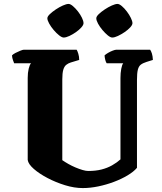

<svg xmlns="http://www.w3.org/2000/svg" viewBox="-20 -957 823 977"><path d="M401 0Q358 0 311 -14.5Q264 -29 222 -51Q180 -73 152 -97.5Q124 -122 121 -143V-561Q121 -587 126 -607.5Q131 -628 138 -635H52Q50 -640 46 -651Q42 -662 41 -675Q46 -681 58.5 -687.5Q71 -694 83.5 -699Q96 -704 101 -704H370Q374 -698 378.5 -683.5Q383 -669 383 -652L340 -639Q327 -635 317 -627Q307 -619 302 -602Q297 -585 297 -553V-142Q310 -133 327.5 -123Q345 -113 364 -105Q383 -97 400 -92Q417 -87 429 -87Q467 -87 496.5 -94.5Q526 -102 550 -115.5Q574 -129 593 -146V-560Q593 -586 597 -607Q601 -628 607 -635H523Q519 -640 516 -651Q513 -662 512 -675Q518 -681 530 -688Q542 -695 554 -699.5Q566 -704 572 -704H744Q749 -697 753 -684.5Q757 -672 758 -652L726 -642Q707 -636 696.5 -628Q686 -620 681.5 -602.5Q677 -585 677 -550V-103Q660 -83 629 -64.5Q598 -46 559.5 -31.5Q521 -17 480 -8.5Q439 0 401 0ZM551 -766Q542 -766 528.5 -777Q515 -788 501.5 -804Q488 -820 479 -836.5Q470 -853 470 -864Q470 -873 482.5 -885Q495 -897 513 -909Q531 -921 549 -929Q567 -937 578 -937Q587 -937 600 -926Q613 -915 625.5 -898.5Q638 -882 646 -865.5Q654 -849 654 -839Q654 -830 642.5 -817.5Q631 -805 614 -793.5Q597 -782 580 -774Q563 -766 551 -766ZM304 -766Q295 -766 281 -777Q267 -788 253 -804.5Q239 -821 230 -837.5Q221 -854 221 -864Q221 -873 233.5 -885Q246 -897 264 -909Q282 -921 300 -929Q318 -937 329 -937Q338 -937 351 -926Q364 -915 376.5 -899Q389 -883 397 -866.5Q405 -850 405 -839Q405 -830 394 -817.5Q383 -805 366.5 -793.5Q350 -782 333 -774Q316 -766 304 -766Z"/></svg>

Font: Texturina Medium 12pt Black
Style: Regular
Weight: 900
Version: Version 1.002